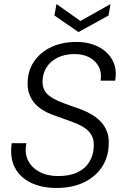

<svg xmlns="http://www.w3.org/2000/svg" viewBox="-20 -920 617 952"><path d="M260 12Q187 12 133 -14Q79 -40 53.5 -89.5Q28 -139 38 -210H111Q101 -162 118.5 -125.5Q136 -89 175.5 -68Q215 -47 268 -47Q325 -47 364 -65.5Q403 -84 423.5 -118Q444 -152 445 -196Q446 -226 435.5 -246.5Q425 -267 405.5 -281.5Q386 -296 360 -307Q334 -318 304.5 -328Q275 -338 246 -349Q178 -373 146.5 -414.5Q115 -456 117 -511Q118 -570 149 -615.5Q180 -661 234 -686.5Q288 -712 359 -712Q422 -712 469 -687.5Q516 -663 538.5 -620Q561 -577 551 -520H479Q485 -560 469.5 -589.5Q454 -619 423 -635.5Q392 -652 350 -652Q303 -652 267.5 -635Q232 -618 212 -588Q192 -558 191 -519Q190 -494 199 -475.5Q208 -457 225.5 -444Q243 -431 267.5 -420Q292 -409 321 -399Q350 -389 381 -378Q412 -366 437.5 -350.5Q463 -335 482 -314Q501 -293 511 -266Q521 -239 519 -204Q518 -141 485.5 -92Q453 -43 395.5 -15.5Q338 12 260 12ZM528 -900 518 -843 369 -761 250 -843 260 -900 379 -816Z"/></svg>

Font: DM Sans 17pt Light
Style: Italic
Weight: 300
Italic angle: -10°
Version: Version 4.004;gftools[0.9.30]